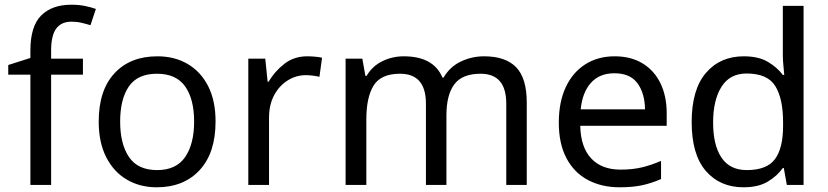

<svg xmlns="http://www.w3.org/2000/svg" viewBox="-20 -785 3516 815"><path d="M332 -468H197V0H109V-468H15V-509L109 -539V-570Q109 -674 155 -719.5Q201 -765 283 -765Q315 -765 341.5 -759.5Q368 -754 387 -747L364 -678Q348 -683 327 -688Q306 -693 284 -693Q240 -693 218.5 -663.5Q197 -634 197 -571V-536H332Z M895 -269Q895 -136 827.5 -63Q760 10 645 10Q574 10 518.5 -22.5Q463 -55 431 -117.5Q399 -180 399 -269Q399 -402 466 -474Q533 -546 648 -546Q721 -546 776.5 -513.5Q832 -481 863.5 -419.5Q895 -358 895 -269ZM490 -269Q490 -174 527.5 -118.5Q565 -63 647 -63Q728 -63 766 -118.5Q804 -174 804 -269Q804 -364 766 -418Q728 -472 646 -472Q564 -472 527 -418Q490 -364 490 -269Z M1284 -546Q1299 -546 1316.5 -544.5Q1334 -543 1347 -540L1336 -459Q1323 -462 1307.5 -464Q1292 -466 1278 -466Q1237 -466 1201 -443.5Q1165 -421 1143.5 -380.5Q1122 -340 1122 -286V0H1034V-536H1106L1116 -438H1120Q1146 -482 1187 -514Q1228 -546 1284 -546Z M2035 -546Q2126 -546 2171 -499.5Q2216 -453 2216 -349V0H2129V-345Q2129 -472 2020 -472Q1942 -472 1908.5 -427Q1875 -382 1875 -296V0H1788V-345Q1788 -472 1678 -472Q1597 -472 1566 -422Q1535 -372 1535 -278V0H1447V-536H1518L1531 -463H1536Q1561 -505 1603.5 -525.5Q1646 -546 1694 -546Q1820 -546 1858 -456H1863Q1890 -502 1936.5 -524Q1983 -546 2035 -546Z M2589 -546Q2658 -546 2707.5 -516Q2757 -486 2783.5 -431.5Q2810 -377 2810 -304V-251H2443Q2445 -160 2489.5 -112.5Q2534 -65 2614 -65Q2665 -65 2704.5 -74.5Q2744 -84 2786 -102V-25Q2745 -7 2705 1.5Q2665 10 2610 10Q2534 10 2475.5 -21Q2417 -52 2384.5 -113.5Q2352 -175 2352 -264Q2352 -352 2381.5 -415Q2411 -478 2464.5 -512Q2518 -546 2589 -546ZM2588 -474Q2525 -474 2488.5 -433.5Q2452 -393 2445 -321H2718Q2717 -389 2686 -431.5Q2655 -474 2588 -474Z M3136 10Q3036 10 2976 -59.5Q2916 -129 2916 -267Q2916 -405 2976.5 -475.5Q3037 -546 3137 -546Q3199 -546 3238.5 -523Q3278 -500 3303 -467H3309Q3308 -480 3305.5 -505.5Q3303 -531 3303 -546V-760H3391V0H3320L3307 -72H3303Q3279 -38 3239 -14Q3199 10 3136 10ZM3150 -63Q3235 -63 3269.5 -109.5Q3304 -156 3304 -250V-266Q3304 -366 3271 -419.5Q3238 -473 3149 -473Q3078 -473 3042.5 -416.5Q3007 -360 3007 -265Q3007 -169 3042.5 -116Q3078 -63 3150 -63Z"/></svg>

Font: Noto Sans Tifinagh Rhissa Ixa
Style: Regular
Weight: 400
Designer: JamraPatel
Foundry: JamraPatel LLC
Version: Version 2.006; ttfautohint (v1.8.4.7-5d5b)